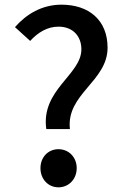

<svg xmlns="http://www.w3.org/2000/svg" viewBox="-20 -787 532 821"><path d="M178 -235H279C262 -385 440 -439 440 -583C440 -701 360 -767 243 -767C160 -767 93 -727 44 -671L109 -612C143 -649 183 -673 230 -673C293 -673 328 -631 328 -576C328 -467 154 -403 178 -235ZM230 14C274 14 308 -21 308 -68C308 -115 274 -149 230 -149C186 -149 153 -115 153 -68C153 -21 186 14 230 14Z"/></svg>

Font: ChiuKong Gothic CL Medium
Style: Regular
Weight: 500
Designer: Ryoko NISHIZUKA 西塚涼子 (kana, bopomofo & ideographs); Paul D. Hunt (Latin, Greek & Cyrillic); Sandoll Communications 산돌커뮤니
Foundry: Adobe
Version: Version 1.300